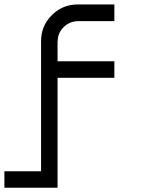

<svg xmlns="http://www.w3.org/2000/svg" viewBox="-20 -687 707 873"><path d="M166.7 91.7V-500Q166.7 -569.2 215.4 -617.9Q264.2 -666.7 333.3 -666.7H500V-590.8H333.3Q296.7 -590 269.6 -563.8Q242.5 -537.5 242.5 -500H241.7V-408.3H500V-333.3H241.7V166.7H0V91.7Z"/></svg>

Font: 0xA000-Mono
Style: Mono
Weight: 400
Version: Version 0.1